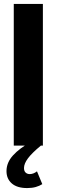

<svg xmlns="http://www.w3.org/2000/svg" viewBox="-20 -740 288 976"><path d="M50 0V-720H198V0ZM118 216Q67 216 40 192.5Q13 169 13 130Q13 86 46.5 49.5Q80 13 135 -17L188 0Q142 38 122 65Q102 92 102 114Q102 130 110.5 137.5Q119 145 131 145Q150 145 168 131L195 196Q181 205 162 210.5Q143 216 118 216Z"/></svg>

Font: Instrument Sans SemiCondensed
Style: Bold
Weight: 700
Width: 4
Designer: Rodrigo Fuenzalida
Foundry: fragTYPE
Version: Version 1.000;gftools[0.9.28]